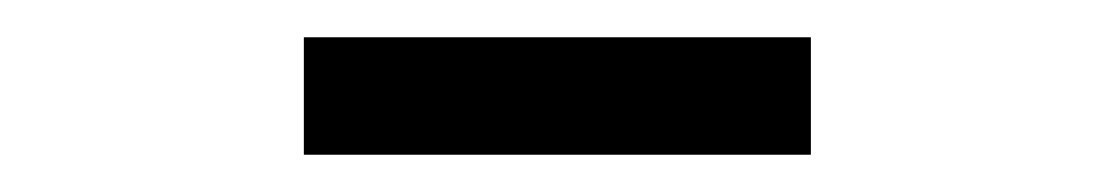

<svg xmlns="http://www.w3.org/2000/svg" viewBox="-20 -727 600 103"><path d="M143 -644V-707H415V-644Z"/></svg>

Font: Ubuntu Sans Mono
Style: Regular
Weight: 400
Monospace: yes
Designer: Dalton Maag Ltd
Foundry: Dalton Maag Ltd
Version: Version 1.006